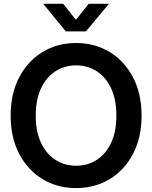

<svg xmlns="http://www.w3.org/2000/svg" viewBox="-20 -962 788 994"><path d="M374 11.7Q276.4 11.7 200 -34.9Q123.5 -81.5 79.3 -165.8Q35.2 -250 35.2 -363.3Q35.2 -477.1 79.3 -561.5Q123.5 -646 200 -692.6Q276.4 -739.3 374 -739.3Q471.2 -739.3 547.9 -692.6Q624.5 -646 668.7 -561.5Q712.9 -477.1 712.9 -363.3Q712.9 -250 668.7 -165.5Q624.5 -81.1 547.9 -34.7Q471.2 11.7 374 11.7ZM374 -104Q433.6 -104 480.7 -134.3Q527.8 -164.6 555.2 -222.4Q582.5 -280.3 582.5 -363.3Q582.5 -446.8 555.2 -504.9Q527.8 -563 480.7 -593.3Q433.6 -623.5 374 -623.5Q314.5 -623.5 267.3 -593.3Q220.2 -563 192.6 -504.9Q165 -446.8 165 -363.3Q165 -280.3 192.6 -222.4Q220.2 -164.6 267.3 -134.3Q314.5 -104 374 -104ZM307.1 -942.4 373 -859.4 439.5 -942.4H543.5V-941.9L424.8 -799.3H320.8L204.1 -941.9V-942.4Z"/></svg>

Font: Inter Display SemiBold
Style: Regular
Weight: 600
Designer: Rasmus Andersson
Foundry: rsms
Version: Version 4.001;git-9221beed3